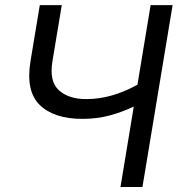

<svg xmlns="http://www.w3.org/2000/svg" viewBox="-20 -748 710 768"><path d="M309.6 -272.5Q196.3 -272.5 139.2 -327.9Q82 -383.3 102.1 -503.9L139.2 -727.5H227.1L189.9 -503.9Q176.3 -422.9 215.3 -387.2Q254.4 -351.6 325.2 -351.6Q377.9 -351.6 429.9 -366.9Q481.9 -382.3 529.8 -409.2L582.5 -727.5H670.4L549.8 0H461.9L515.1 -321.8Q470.2 -300.3 419.7 -286.4Q369.1 -272.5 309.6 -272.5Z"/></svg>

Font: Inter Display
Style: Italic
Weight: 400
Italic angle: -9.39999°
Designer: Rasmus Andersson
Foundry: rsms
Version: Version 4.000;git-a52131595